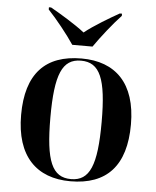

<svg xmlns="http://www.w3.org/2000/svg" viewBox="-54 -812 708 869"><g transform="rotate(5 299.5 -378.0)"><path d="M253 -606H345C376 -651 427 -716 465 -756V-766H455C414 -743 341 -700 299 -666C256 -700 184 -743 143 -766H133V-756C171 -716 223 -651 253 -606ZM298 10C463 10 549 -82 549 -270C549 -457 455 -548 301 -548C136 -548 50 -457 50 -270C50 -82 144 10 298 10ZM300 0C214 0 183 -72 183 -270C183 -466 214 -538 299 -538C385 -538 416 -466 416 -270C416 -72 385 0 300 0Z"/></g></svg>

Font: Noto Serif Display SemiBold
Style: Regular
Weight: 600
Designer: Monotype Design Team
Foundry: Monotype Imaging Inc.
Version: Version 2.009